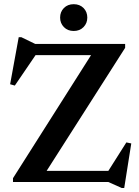

<svg xmlns="http://www.w3.org/2000/svg" viewBox="-20 -890 682 939"><path d="M592 -675V-656L193.5 -31.5L145 -54.5H510L598 -193.5L622 -188.5L587.5 29.5H575.5L509.5 0H43.5V-18.5L440 -643.5L503 -620.5H154L52.5 -471.5L29.5 -478L71.5 -708H84.5L152.5 -675ZM340.5 -738.5Q311 -738.5 292.5 -757.5Q274 -776.5 274 -804Q274 -832 292.5 -850.8Q311 -869.5 340.5 -869.5Q370 -869.5 388.5 -850.8Q407 -832 407 -804Q407 -776.5 388.5 -757.5Q370 -738.5 340.5 -738.5Z"/></svg>

Font: Newsreader 24pt SemiBold
Style: Regular
Weight: 600
Designer: Hugues Gentile
Foundry: Production Type
Version: Version 1.003